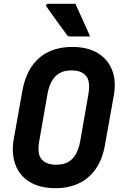

<svg xmlns="http://www.w3.org/2000/svg" viewBox="-20 -966 640 1006"><path d="M358 -720Q439 -720 492 -688Q545 -656 567.5 -598.5Q590 -541 576 -464L531 -212Q518 -133 482 -81.5Q446 -30 392.5 -5Q339 20 271 20Q191 20 137 -12Q83 -44 61 -102.5Q39 -161 52 -237L97 -489Q111 -567 146.5 -618.5Q182 -670 236 -695Q290 -720 358 -720ZM186 -229Q180 -197 182.5 -170.5Q185 -144 202 -127Q213 -116 231 -109.5Q249 -103 276 -103Q313 -103 338 -117.5Q363 -132 378 -159.5Q393 -187 400 -225L443 -471Q447 -494 447 -513Q447 -532 442 -547.5Q437 -563 426 -573Q415 -585 397 -591Q379 -597 353 -597Q316 -597 291.5 -582.5Q267 -568 251.5 -541Q236 -514 229 -475ZM375 -946Q389 -916 401.5 -888Q414 -860 426.5 -833Q439 -806 452 -775Q431 -775 416 -775Q401 -775 385.5 -775Q370 -775 347 -775Q341 -775 337.5 -777Q334 -779 332 -781Q311 -810 297 -829Q283 -848 272 -863.5Q261 -879 249.5 -895Q238 -911 223 -932Q220 -937 222.5 -941.5Q225 -946 232 -946Q264 -946 284.5 -946Q305 -946 325 -946Q345 -946 375 -946Z"/></svg>

Font: RecMonoLinear Nerd Font Mono
Style: Bold Italic
Weight: 700
Italic angle: -10°
Monospace: yes
Version: Version 1.085; ttfautohint (v1.8.4.7-5d5b);Nerd Fonts 3.2.1